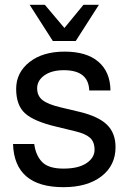

<svg xmlns="http://www.w3.org/2000/svg" viewBox="-20 -753 533 796"><path d="M294 -583H199L103 -733H166L247 -637L326 -733H390ZM122 -156Q128 -109 154.5 -81.5Q181 -54 243 -54Q305 -54 338.5 -76.5Q372 -99 372 -132Q372 -165 353 -182Q334 -199 291 -209L213 -228Q120 -250 83.5 -283.5Q47 -317 47 -384.5Q47 -452 102 -495.5Q157 -539 248 -539Q339 -539 388 -497Q437 -455 438 -378H350Q347 -462 245 -462Q194 -462 164 -440.5Q134 -419 134 -387Q134 -355 157 -337.5Q180 -320 231 -308L311 -289Q389 -270 424 -235.5Q459 -201 459 -143Q459 -67 400.5 -22Q342 23 243 23Q40 23 34 -156Z"/></svg>

Font: Autonym
Style: Regular
Weight: 500
Version: Version 1.0.20131126